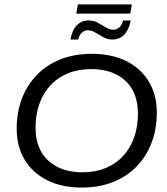

<svg xmlns="http://www.w3.org/2000/svg" viewBox="-20 -837 754 867"><path d="M347.6 10Q260.5 10 194.5 -22.4Q128.6 -54.8 91.9 -114.8Q55.3 -174.7 55.3 -256.6Q55.3 -327.1 77.7 -388.3Q100.2 -449.6 143.8 -495.9Q187.4 -542.2 250.7 -568.1Q314 -594 395.8 -594Q483.4 -594 549.3 -561.6Q615.2 -529.2 651.6 -469.4Q688.1 -409.7 688.1 -327.4Q688.1 -256.9 665.6 -195.7Q643.1 -134.4 599.5 -88.1Q556 -41.8 492.6 -15.9Q429.3 10 347.6 10ZM352.6 -59Q410.8 -59 457 -78.1Q503.1 -97.1 535.8 -132.4Q568.4 -167.8 585.6 -216.3Q602.8 -264.8 602.8 -324.3Q602.8 -419.7 546.2 -472.3Q489.6 -525 391.3 -525Q333.5 -525 286.9 -505.9Q240.2 -486.9 207.6 -451.6Q174.9 -416.2 157.7 -367.7Q140.5 -319.2 140.5 -259.7Q140.5 -164.9 197.9 -112Q255.3 -59 352.6 -59ZM486.3 -658.5Q465.5 -658.5 446.6 -669.1Q427.6 -679.7 410.6 -690Q393.6 -700.3 376.2 -700.3Q360.9 -700.3 349.4 -689.4Q337.8 -678.5 332.8 -658.5H298.3Q305.7 -701 326.9 -722.8Q348.1 -744.6 381.6 -744.6Q403.4 -744.6 421.9 -734.3Q440.3 -724 457.9 -713.3Q475.4 -702.7 491.8 -702.7Q507.6 -702.7 519.5 -714Q531.4 -725.2 535.8 -744.6H570.3Q562.6 -703 541.2 -680.8Q519.8 -658.5 486.3 -658.5ZM324.6 -775.7 331.7 -817.1H575.3L568.2 -775.7Z"/></svg>

Font: Rokkitt SemiBold
Style: Italic
Weight: 600
Italic angle: -9°
Designer: Vernon Adams
Foundry: Vernon Adams
Version: Version 3.103